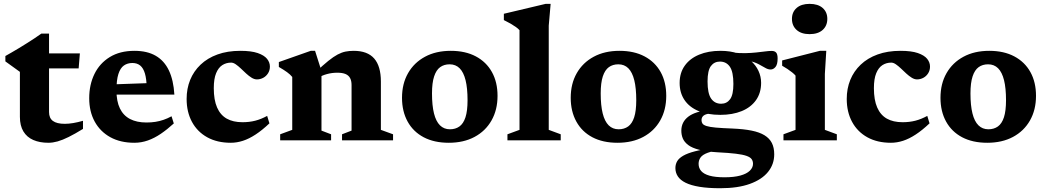

<svg xmlns="http://www.w3.org/2000/svg" viewBox="-20 -744 5546 1018"><path d="M240 -150Q240 -118 260.5 -102.8Q281 -87.5 323.5 -87.5Q344 -87.5 368 -91.5Q392 -95.5 420 -103.5V-60.5Q377 -34 344.2 -17.8Q311.5 -1.5 285.5 5.8Q259.5 13 236.5 13Q190.5 13 156.5 -1.8Q122.5 -16.5 104 -47.2Q85.5 -78 85.5 -124.5V-363L8.5 -418.5V-447Q23 -455 41.5 -465.8Q60 -476.5 80.8 -489Q101.5 -501.5 122.5 -514.8Q143.5 -528 163.2 -541Q183 -554 199.5 -566H240V-449ZM177 -381.5 178 -461H403.5L397 -381.5Z M693 -474.5Q760.5 -474.5 805.8 -448.2Q851 -422 875.5 -370.5Q900 -319 904.5 -242.5H560.5L560 -296L814.5 -305L758 -277.5Q757 -325 748.5 -354Q740 -383 723.5 -396.5Q707 -410 682 -410Q656 -410 637 -396.8Q618 -383.5 607.8 -351.8Q597.5 -320 597.5 -264.5Q597.5 -206.5 615.8 -169Q634 -131.5 669.5 -113Q705 -94.5 756.5 -94.5Q782 -94.5 804.2 -98Q826.5 -101.5 847.5 -108.8Q868.5 -116 889.5 -127.5L901.5 -89.5Q866.5 -57.5 832.5 -34.5Q798.5 -11.5 763.8 0.8Q729 13 692.5 13Q618.5 13 565 -16.5Q511.5 -46 482.2 -99.2Q453 -152.5 453 -223Q453 -295 480.8 -351.8Q508.5 -408.5 562.2 -441.5Q616 -474.5 693 -474.5Z M1254.5 -474.5Q1312 -474.5 1346.2 -462.8Q1380.5 -451 1395.8 -432.2Q1411 -413.5 1411 -391Q1411 -371 1401.2 -355.5Q1391.5 -340 1375.8 -331.5Q1360 -323 1342 -323Q1328.5 -323 1314 -332Q1299.5 -341 1285.2 -354.2Q1271 -367.5 1257 -380.8Q1243 -394 1230 -403Q1217 -412 1205.5 -412Q1179.5 -412 1158.8 -398.8Q1138 -385.5 1125.8 -355.8Q1113.5 -326 1113.5 -276.5Q1113.5 -214 1131 -174Q1148.5 -134 1182.2 -115Q1216 -96 1265.5 -96Q1302 -96 1333.2 -104Q1364.5 -112 1396.5 -129.5L1408.5 -90Q1370 -53.5 1335.2 -30.8Q1300.5 -8 1268 2.5Q1235.5 13 1203.5 13Q1131.5 13 1079 -16Q1026.5 -45 998 -97.5Q969.5 -150 969.5 -219.5Q969.5 -274 988.2 -320.2Q1007 -366.5 1043.5 -401.2Q1080 -436 1133 -455.2Q1186 -474.5 1254.5 -474.5Z M1684.5 -367.5V-51.5L1735.5 -32V0H1465.5V-32L1529.5 -55.5V-336Q1519 -349 1502.2 -361.2Q1485.5 -373.5 1458.5 -389V-415L1627.5 -474.5H1650.5ZM1793.5 -32 1844 -51.5V-293Q1844 -315.5 1836.2 -330Q1828.5 -344.5 1812 -351.5Q1795.5 -358.5 1768.5 -358.5Q1740.5 -358.5 1714.5 -351.5Q1688.5 -344.5 1670 -333L1653 -361Q1692.5 -398.5 1720.5 -421Q1748.5 -443.5 1770.2 -455Q1792 -466.5 1812.2 -470.5Q1832.5 -474.5 1855 -474.5Q1928.5 -474.5 1964 -433.8Q1999.5 -393 1999.5 -311.5V-55.5L2064 -32V0H1793.5Z M2365.5 -58.5Q2395 -58.5 2416 -73.5Q2437 -88.5 2448 -122.2Q2459 -156 2459 -212.5Q2459 -276.5 2448.5 -318.8Q2438 -361 2417 -382Q2396 -403 2364 -403Q2334.5 -403 2313.8 -388Q2293 -373 2281.8 -339Q2270.5 -305 2270.5 -248.5Q2270.5 -185 2281 -142.8Q2291.5 -100.5 2312.8 -79.5Q2334 -58.5 2365.5 -58.5ZM2359.5 13Q2282 13 2226.5 -16.2Q2171 -45.5 2141.2 -99.5Q2111.5 -153.5 2111.5 -225.5Q2111.5 -300 2143.5 -356Q2175.5 -412 2233.5 -443.2Q2291.5 -474.5 2370 -474.5Q2447.5 -474.5 2503 -445Q2558.5 -415.5 2588.2 -362Q2618 -308.5 2618 -235.5Q2618 -161.5 2586 -105.2Q2554 -49 2496 -18Q2438 13 2359.5 13Z M2889.5 -55.5 2953 -32V0H2670.5V-32L2734.5 -55.5V-584Q2727 -592.5 2715 -601Q2703 -609.5 2687 -618.8Q2671 -628 2651.5 -637.5V-671L2873 -723.5H2899.5L2889.5 -608Z M3260 -58.5Q3289.5 -58.5 3310.5 -73.5Q3331.5 -88.5 3342.5 -122.2Q3353.5 -156 3353.5 -212.5Q3353.5 -276.5 3343 -318.8Q3332.5 -361 3311.5 -382Q3290.5 -403 3258.5 -403Q3229 -403 3208.2 -388Q3187.5 -373 3176.2 -339Q3165 -305 3165 -248.5Q3165 -185 3175.5 -142.8Q3186 -100.5 3207.2 -79.5Q3228.5 -58.5 3260 -58.5ZM3254 13Q3176.5 13 3121 -16.2Q3065.5 -45.5 3035.8 -99.5Q3006 -153.5 3006 -225.5Q3006 -300 3038 -356Q3070 -412 3128 -443.2Q3186 -474.5 3264.5 -474.5Q3342 -474.5 3397.5 -445Q3453 -415.5 3482.8 -362Q3512.5 -308.5 3512.5 -235.5Q3512.5 -161.5 3480.5 -105.2Q3448.5 -49 3390.5 -18Q3332.5 13 3254 13Z M3799 254Q3734.5 254 3689 246.5Q3643.5 239 3615.2 225Q3587 211 3574 191.2Q3561 171.5 3561 147Q3561 127.5 3570.2 111.2Q3579.5 95 3602.2 81.8Q3625 68.5 3664.8 58.2Q3704.5 48 3765.5 40.5L3813 40V49.5Q3761 55.5 3733 65.8Q3705 76 3694.5 90.8Q3684 105.5 3684 124.5Q3684 147 3698 163Q3712 179 3742.2 187.5Q3772.5 196 3821.5 196Q3871.5 196 3905.2 186.8Q3939 177.5 3955.8 161Q3972.5 144.5 3972.5 124.5Q3972.5 110 3965.2 99.8Q3958 89.5 3938.2 82.5Q3918.5 75.5 3881.5 71Q3844.5 66.5 3785 63.5Q3725.5 60 3687.5 50.2Q3649.5 40.5 3628.8 24.8Q3608 9 3600 -10.8Q3592 -30.5 3592.5 -53.5Q3593.5 -98 3629.5 -125.5Q3665.5 -153 3739.5 -161L3752.5 -143Q3722.5 -140.5 3711 -131.5Q3699.5 -122.5 3699.5 -107Q3699.5 -96 3704.8 -88.5Q3710 -81 3726.2 -75.8Q3742.5 -70.5 3775.5 -67.5Q3808.5 -64.5 3863.5 -62.5Q3923 -60 3965 -51.5Q4007 -43 4033.5 -26.8Q4060 -10.5 4072.5 14.2Q4085 39 4085 74Q4085 127 4052.2 167.5Q4019.5 208 3955.8 231Q3892 254 3799 254ZM3799.5 -135Q3731 -135 3682.5 -155.8Q3634 -176.5 3608.8 -214.5Q3583.5 -252.5 3583.5 -304Q3583.5 -358 3610.8 -396Q3638 -434 3686.8 -454.2Q3735.5 -474.5 3800 -474.5Q3852.5 -474.5 3892.8 -460.5Q3933 -446.5 3960.2 -422.5Q3987.5 -398.5 4001.5 -368.2Q4015.5 -338 4015.5 -305Q4015.5 -251.5 3988.5 -213.2Q3961.5 -175 3912.8 -155Q3864 -135 3799.5 -135ZM3803.5 -194Q3833.5 -194 3851 -217.8Q3868.5 -241.5 3868.5 -299Q3868.5 -363 3849.8 -390.2Q3831 -417.5 3797 -417.5Q3767 -417.5 3749.2 -393.8Q3731.5 -370 3731.5 -312Q3731.5 -248.5 3750.5 -221.2Q3769.5 -194 3803.5 -194ZM3875.5 -428 3863 -465.5Q3901 -461.5 3932.5 -462.2Q3964 -463 3989.8 -465.8Q4015.5 -468.5 4035.8 -471.2Q4056 -474 4071.5 -474Q4087.5 -474 4095.2 -465.2Q4103 -456.5 4103 -434Q4103 -402.5 4091.8 -389Q4080.5 -375.5 4066 -375.5Q4052 -375.5 4037.8 -384Q4023.5 -392.5 4003.2 -403.2Q3983 -414 3952.5 -421.8Q3922 -429.5 3875.5 -428Z M4272.5 -563Q4228.5 -563 4203.8 -585.2Q4179 -607.5 4179 -644Q4179 -680 4203.8 -701.8Q4228.5 -723.5 4272.5 -723.5Q4317 -723.5 4341.8 -701.8Q4366.5 -680 4366.5 -644Q4366.5 -607.5 4341.8 -585.2Q4317 -563 4272.5 -563ZM4361 -474.5 4353.5 -352V-55.5L4417 -32V0H4134V-32L4198 -55.5V-343Q4191.5 -351 4180.2 -360Q4169 -369 4155.2 -378.2Q4141.5 -387.5 4127 -395.5V-423.5L4327 -474.5Z M4754.5 -474.5Q4812 -474.5 4846.2 -462.8Q4880.5 -451 4895.8 -432.2Q4911 -413.5 4911 -391Q4911 -371 4901.2 -355.5Q4891.5 -340 4875.8 -331.5Q4860 -323 4842 -323Q4828.5 -323 4814 -332Q4799.5 -341 4785.2 -354.2Q4771 -367.5 4757 -380.8Q4743 -394 4730 -403Q4717 -412 4705.5 -412Q4679.5 -412 4658.8 -398.8Q4638 -385.5 4625.8 -355.8Q4613.5 -326 4613.5 -276.5Q4613.5 -214 4631 -174Q4648.5 -134 4682.2 -115Q4716 -96 4765.5 -96Q4802 -96 4833.2 -104Q4864.5 -112 4896.5 -129.5L4908.5 -90Q4870 -53.5 4835.2 -30.8Q4800.5 -8 4768 2.5Q4735.5 13 4703.5 13Q4631.5 13 4579 -16Q4526.5 -45 4498 -97.5Q4469.5 -150 4469.5 -219.5Q4469.5 -274 4488.2 -320.2Q4507 -366.5 4543.5 -401.2Q4580 -436 4633 -455.2Q4686 -474.5 4754.5 -474.5Z M5220.5 -58.5Q5250 -58.5 5271 -73.5Q5292 -88.5 5303 -122.2Q5314 -156 5314 -212.5Q5314 -276.5 5303.5 -318.8Q5293 -361 5272 -382Q5251 -403 5219 -403Q5189.5 -403 5168.8 -388Q5148 -373 5136.8 -339Q5125.5 -305 5125.5 -248.5Q5125.5 -185 5136 -142.8Q5146.5 -100.5 5167.8 -79.5Q5189 -58.5 5220.5 -58.5ZM5214.5 13Q5137 13 5081.5 -16.2Q5026 -45.5 4996.2 -99.5Q4966.5 -153.5 4966.5 -225.5Q4966.5 -300 4998.5 -356Q5030.5 -412 5088.5 -443.2Q5146.5 -474.5 5225 -474.5Q5302.5 -474.5 5358 -445Q5413.5 -415.5 5443.2 -362Q5473 -308.5 5473 -235.5Q5473 -161.5 5441 -105.2Q5409 -49 5351 -18Q5293 13 5214.5 13Z"/></svg>

Font: Newsreader
Style: Bold
Weight: 700
Designer: Hugues Gentile
Foundry: Production Type
Version: Version 1.003